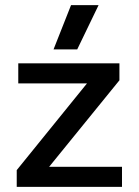

<svg xmlns="http://www.w3.org/2000/svg" viewBox="-20 -726 539 746"><path d="M256 -706H363L280 -534H188ZM45 -65 318 -402H51V-480H444V-414L171 -78H454V0H45Z"/></svg>

Font: Prompt
Style: Regular
Weight: 400
Designer: Katatrad Team
Foundry: CadsonDemak
Version: Version 1.001